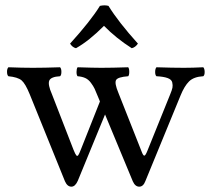

<svg xmlns="http://www.w3.org/2000/svg" viewBox="-20 -681 787 713"><path d="M382.8 -659.2Q419.9 -599.1 492.2 -519Q482.4 -504.9 469.2 -502Q411.1 -539.1 366.2 -585Q310.1 -528.8 262.2 -502Q249 -504.9 240.2 -519Q316.4 -603 351.1 -659.2Q368.7 -663.1 382.8 -659.2ZM203.1 -397.9Q168.5 -396 162.8 -381.3Q157.2 -366.7 172.9 -331.1L252.9 -125Q259.8 -107.9 263.4 -104Q267.1 -100.1 270.5 -104.5Q273.9 -108.9 280.8 -127L351.1 -304.2L344.7 -319.8Q336.4 -340.8 331.5 -351.1Q326.7 -361.3 317.6 -373.5Q308.6 -385.7 296.9 -391.1Q285.2 -396.5 268.1 -397.9Q264.2 -401.9 264.2 -413.8Q264.2 -425.8 268.1 -431.2Q328.1 -429.2 356 -429.2Q396 -429.2 456.1 -431.2Q460 -426.3 460 -414.1Q460 -401.9 456.1 -397.9Q417 -395 410.9 -383.5Q404.8 -372.1 419.4 -336.9L505.9 -118.2Q511.7 -102.5 516.1 -103Q520.5 -103.5 527.8 -122.1L611.8 -330.1Q618.7 -346.7 620.4 -355.5Q622.1 -364.3 619.6 -375Q617.2 -385.7 602.5 -391.1Q587.9 -396.5 561 -397.9Q556.2 -401.9 556.2 -413.8Q556.2 -425.8 561 -431.2Q621.1 -429.2 663.1 -429.2Q695.3 -429.2 734.9 -431.2Q739.7 -426.3 740 -414.1Q740.2 -401.9 734.9 -397.9Q699.7 -396 682.1 -378.7Q664.6 -361.3 650.4 -326.2L520 -8.8Q512.2 12.2 497.1 12.2Q481.9 12.2 473.1 -7.8L370.1 -255.9L269 -9.8Q259.3 12.2 245.1 12.2Q230 12.2 221.2 -7.8L90.3 -331.1Q74.2 -370.6 60.1 -382.6Q45.9 -394.5 11.2 -397.9Q6.3 -401.9 6.1 -413.8Q5.9 -425.8 11.2 -431.2Q63 -429.2 102.1 -429.2Q143.1 -429.2 203.1 -431.2Q208 -426.3 208 -414.1Q208 -401.9 203.1 -397.9Z"/></svg>

Font: Linux Libertine O
Style: Regular
Weight: 400
Designer: Philipp H. Poll
Foundry: Philipp H. Poll
Version: Version 5.3.0